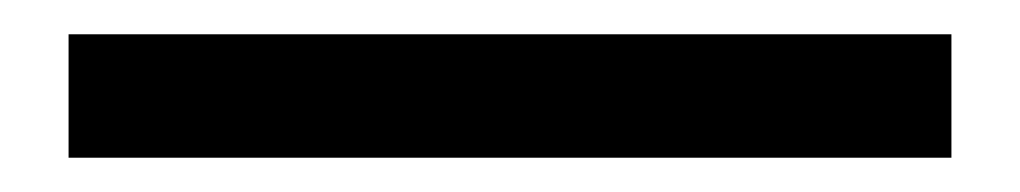

<svg xmlns="http://www.w3.org/2000/svg" viewBox="-20 24 595 112"><path d="M20 116V44H535V116Z"/></svg>

Font: Platypi SemiBold
Style: Regular
Weight: 600
Designer: David Sargent
Foundry: Bolt Cutter Type
Version: Version 1.200; ttfautohint (v1.8.4.7-5d5b)